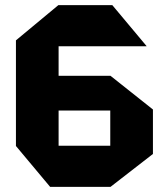

<svg xmlns="http://www.w3.org/2000/svg" viewBox="-20 -727 645 747"><path d="M175 0 42 -159V-160H409V0ZM42 -160V-431L208 -297V-160ZM208 -297 42 -431V-432H409V-297ZM42 -432V-570L207 -707H208V-432ZM409 0V-432H410L575 -301V-128L410 0ZM208 -547V-707H417L550 -548V-547Z"/></svg>

Font: Foldit
Style: Bold
Weight: 700
Version: Version 1.003